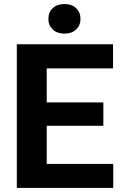

<svg xmlns="http://www.w3.org/2000/svg" viewBox="-20 -930 602 950"><path d="M540.3 0H164.8V-118.9H540.3ZM211.2 0H63.2V-710.9H211.2ZM491.4 -307.7H164.8V-423.4H491.4ZM539.3 -591.5H164.8V-710.9H539.3ZM298.8 -763.6Q262.3 -763.6 240.8 -784.3Q219.3 -805.1 219.3 -836.5Q219.3 -868.7 240.8 -889.4Q262.3 -910.1 298.8 -910.1Q335.3 -910.1 356.8 -889.4Q378.3 -868.7 378.3 -836.5Q378.3 -805.1 356.8 -784.3Q335.3 -763.6 298.8 -763.6Z"/></svg>

Font: Heebo
Style: Regular
Weight: 400
Designer: Oded Ezer
Foundry: Ezer Type House
Version: Version 3.100